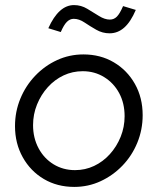

<svg xmlns="http://www.w3.org/2000/svg" viewBox="-20 -725 621 755"><path d="M272 10Q205 10 152.5 -21Q100 -52 69.5 -106.5Q39 -161 39 -229Q39 -286 60 -337Q81 -388 118.5 -427.2Q156 -466.4 204.5 -488.7Q253 -511 308 -511Q375 -511 427.5 -480Q480 -449 510.5 -395Q541 -341 541 -272Q541 -215.2 520 -163.9Q499 -112.6 461.5 -73.7Q424 -34.8 375.5 -12.4Q327 10 272 10ZM275 -56Q315 -56 350 -72.5Q385 -89 411.9 -118.7Q438.8 -148.4 454.4 -186.9Q470 -225.5 470 -268Q470 -319.1 448.6 -358.9Q427.2 -398.6 389.6 -421.8Q352 -445 305.3 -445Q265 -445 230 -428.5Q195 -412 168.1 -382.3Q141.2 -352.6 125.6 -314.1Q110 -275.5 110 -233Q110 -182.7 131.5 -142.3Q153 -102 190.5 -79Q228.1 -56 275 -56ZM219 -599 170 -614Q211 -705 271 -705Q299 -705 323 -690.5Q347 -676 369.5 -662Q392 -648 412 -648Q428 -648 439.5 -659.5Q451 -671 464 -701L514 -686Q494 -639 468.5 -616.5Q443 -594 411 -594Q383 -594 358.5 -608Q334 -622 312.5 -636.5Q291 -651 270 -651Q255 -651 243 -639Q231 -627 219 -599Z"/></svg>

Font: Red Hat Display VF
Style: Italic
Weight: 300
Italic angle: -12°
Designer: Pentagram, MCKL
Foundry: Pentagram, MCKL
Version: Version 1.023